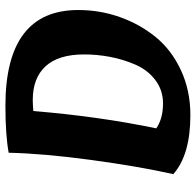

<svg xmlns="http://www.w3.org/2000/svg" viewBox="-27 -686 723 709"><g transform="rotate(-90 334.5 -331.5)"><path d="M279 -570Q259 -327 215 -116Q251 -91 307 -91Q356 -91 393.5 -119.5Q431 -148 450.5 -193.5Q470 -239 479 -286.5Q488 -334 488 -382Q488 -477 444.5 -524.5Q401 -572 320 -572Q305 -572 279 -570ZM46 -53Q75 -184 98.5 -357.5Q122 -531 125 -661Q191 -673 298 -673Q652 -673 652 -404Q652 -324 626 -250.5Q600 -177 552.5 -118.5Q505 -60 430 -25Q355 10 264 10Q117 10 46 -53Z"/></g></svg>

Font: Overlock Black
Style: Italic
Weight: 900
Designer: Dario Muhafara
Foundry: Dario Manuel Muhafara
Version: Version 1.002